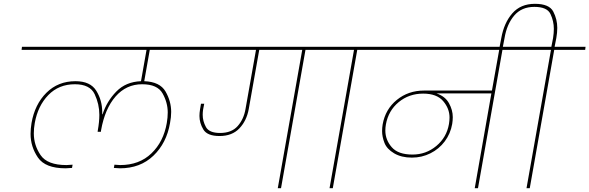

<svg xmlns="http://www.w3.org/2000/svg" viewBox="-20 -985 3085 1005"><path d="M764 -724 735 -560Q817 -557 846.5 -506Q876 -455 876 -399Q876 -372 870 -341Q852 -236 783 -170Q714 -104 608 -104Q597 -104 576 -106L579 -123Q600 -121 609 -121Q709 -121 772.5 -182Q836 -243 853 -341Q858 -370 858 -396Q858 -448 831 -496Q804 -544 724 -544Q641 -544 585 -480Q529 -416 509 -303L508 -295H491L492 -303Q500 -347 500 -384Q500 -440 475.5 -492Q451 -544 372 -544Q288 -544 233 -487.5Q178 -431 162 -341Q157 -313 157 -287Q157 -225 192.5 -173Q228 -121 328 -121Q337 -121 360 -123L357 -106Q334 -104 323 -104Q217 -104 178.5 -160.5Q140 -217 140 -284Q140 -311 145 -341Q162 -439 223 -499.5Q284 -560 375 -560Q453 -560 484 -510Q515 -460 515 -399Q515 -393 515 -387H517Q539 -455 589 -506Q639 -557 718 -560L747 -724H93L95 -740H1060L1058 -724Z M1743 -740 1741 -724H1579L1451 0H1434L1562 -724H1337L1282 -414Q1271 -353 1233 -313Q1195 -273 1129 -273Q1065 -273 1044.5 -307Q1024 -341 1024 -378Q1024 -394 1027 -412L1032 -442H1049L1043 -411Q1041 -397 1041 -384Q1041 -351 1058 -320Q1075 -289 1132 -289Q1192 -289 1224 -325Q1256 -361 1265 -414L1320 -724H988L990 -740Z M1705 0 1833 -724H1671L1673 -740H2014L2012 -724H1850L1722 0Z M2772 -724H2610L2482 0H2465L2552 -496H2265Q2310 -481 2330 -445Q2350 -409 2350 -372Q2350 -355 2347 -336Q2338 -285 2308 -245Q2278 -205 2233 -182.5Q2188 -160 2136 -160Q2081 -160 2043 -182.5Q2005 -205 1992.5 -237Q1980 -269 1980 -299Q1980 -316 1983 -334Q1997 -413 2057 -462Q2117 -511 2200 -511H2555L2593 -724H1942L1944 -740H2774ZM2330 -336Q2333 -354 2333 -370Q2333 -417 2299.5 -456Q2266 -495 2195 -495Q2121 -495 2067 -450.5Q2013 -406 2000 -334Q1997 -317 1997 -302Q1997 -253 2030.5 -214.5Q2064 -176 2139 -176Q2210 -176 2264 -221Q2318 -266 2330 -336Z M3045 -740 3043 -724H2881L2753 0H2736L2864 -724H2702L2704 -740H2866L2875 -786Q2879 -812 2879 -834Q2879 -874 2861.5 -911.5Q2844 -949 2777 -949Q2710 -949 2671.5 -903.5Q2633 -858 2621 -786L2611 -734H2594L2604 -786Q2618 -865 2661.5 -915Q2705 -965 2780 -965Q2855 -965 2876 -924.5Q2897 -884 2897 -839Q2897 -814 2892 -786L2883 -740Z"/></svg>

Font: Fz Poppins Thin
Style: Italic
Weight: 100
Italic angle: -10°
Designer: Ninad Kale (Devanagari), Jonny Pinhorn (Latin)
Foundry: Indian Type Foundry
Version: Vit hóa bi Vntype.Com & FontZin.Com